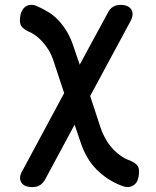

<svg xmlns="http://www.w3.org/2000/svg" viewBox="-20 -580 640 790"><path d="M517 -493 351 -185 394 -54Q404 -26 417 -4Q430 18 446.5 35Q463 52 480.5 63.5Q498 75 516 81Q536 90 544 99.5Q552 109 552 125Q552 145 547 159Q542 173 532 180.5Q522 188 509.5 189.5Q497 191 480 184Q422 162 377.5 117.5Q333 73 310 1L287 -67L167 156Q158 173 145 181.5Q132 190 112 190Q99 190 87.5 186Q76 182 69.5 173.5Q63 165 62.5 152.5Q62 140 72 123L244 -197L201 -327Q192 -355 179.5 -375Q167 -395 153 -410Q139 -425 125 -435Q111 -445 98 -450Q78 -460 70 -469.5Q62 -479 62 -495Q62 -515 67.5 -529Q73 -543 82.5 -551Q92 -559 105.5 -560Q119 -561 134 -554Q158 -543 179.5 -530Q201 -517 220 -497Q239 -477 255 -450.5Q271 -424 283 -387L308 -314L423 -526Q432 -544 445 -552Q458 -560 477 -560Q490 -560 501 -556Q512 -552 518.5 -543.5Q525 -535 525.5 -522.5Q526 -510 517 -493Z"/></svg>

Font: Maple Mono Normal NL Medium
Style: Regular
Weight: 500
Monospace: yes
Designer: subframe7536
Version: Version 7.000